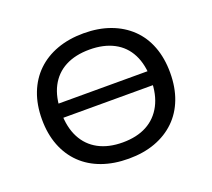

<svg xmlns="http://www.w3.org/2000/svg" viewBox="-122 -873 1151 1041"><g transform="rotate(-20 453.5 -352.5)"><path d="M154 -321V-402H772V-321ZM454 9Q369 9 300.5 -15.5Q232 -40 183.5 -87Q135 -134 109 -201Q83 -268 83 -352Q83 -436 109 -503Q135 -570 183.5 -617Q232 -664 300.5 -689Q369 -714 454 -714Q539 -714 607 -689Q675 -664 723.5 -617.5Q772 -571 797.5 -504Q823 -437 823 -353Q823 -269 797.5 -202Q772 -135 723.5 -88Q675 -41 607 -16Q539 9 454 9ZM453 -85Q535 -85 592.5 -116Q650 -147 681.5 -207Q713 -267 713 -353Q713 -440 682.5 -499.5Q652 -559 593.5 -589.5Q535 -620 454 -620Q372 -620 314 -589.5Q256 -559 225 -499.5Q194 -440 194 -352Q194 -266 225 -206.5Q256 -147 314 -116Q372 -85 453 -85Z"/></g></svg>

Font: Nunito Sans 7pt SemiExpanded Medium
Style: Regular
Weight: 500
Width: 6
Designer: Vernon Adams
Foundry: Vernon Adams
Version: Version 3.101;gftools[0.9.27]